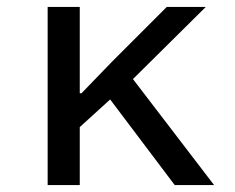

<svg xmlns="http://www.w3.org/2000/svg" viewBox="-20 -536 680 556"><path d="M299 -248 211 -168V0H118V-516H211V-266H216L306 -359L463 -516H576L365 -307L600 0H486Z"/></svg>

Font: Writer
Style: Regular
Weight: 400
Monospace: yes
Designer: Mike Abbink, Paul van der Laan, Pieter van Rosmalen
Foundry: Bold Monday
Version: Version 2.001 2020